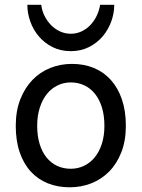

<svg xmlns="http://www.w3.org/2000/svg" viewBox="-20 -777 597 809"><path d="M136.7 -246.6Q136.7 -204.1 147 -170.4Q157.2 -136.7 176 -113.5Q194.8 -90.3 220.7 -78.1Q246.6 -65.9 278.3 -65.9Q307.6 -65.9 333.5 -78.1Q359.4 -90.3 378.7 -113.5Q397.9 -136.7 408.9 -170.4Q419.9 -204.1 419.9 -246.6Q419.9 -289.6 409.7 -323.5Q399.4 -357.4 380.6 -381.1Q361.8 -404.8 335.7 -417.2Q309.6 -429.7 278.3 -429.7Q248.5 -429.7 222.7 -417.2Q196.8 -404.8 177.7 -381.1Q158.7 -357.4 147.7 -323.5Q136.7 -289.6 136.7 -246.6ZM46.4 -246.6Q46.4 -309.6 65.4 -358.2Q84.5 -406.7 116.7 -440.2Q148.9 -473.6 191.9 -490.7Q234.9 -507.8 283.2 -507.8Q333.5 -507.8 375.2 -490.7Q417 -473.6 447 -440.2Q477.1 -406.7 493.7 -358.2Q510.3 -309.6 510.3 -246.6Q510.3 -183.6 491.2 -135.3Q472.2 -86.9 439.9 -54.2Q407.7 -21.5 364.7 -4.6Q321.8 12.2 273.4 12.2Q223.1 12.2 181.4 -4.6Q139.6 -21.5 109.6 -54.2Q79.6 -86.9 63 -135.3Q46.4 -183.6 46.4 -246.6ZM461.4 -756.8Q461.4 -721.2 448.7 -686.3Q436 -651.4 412.4 -623.5Q388.7 -595.7 354.7 -578.6Q320.8 -561.5 278.3 -561.5Q235.4 -561.5 201.4 -578.6Q167.5 -595.7 143.8 -623.5Q120.1 -651.4 107.7 -686.3Q95.2 -721.2 95.2 -756.8H153.8Q156.7 -731.9 167.7 -710Q178.7 -688 195.3 -671.1Q211.9 -654.3 233.2 -644.5Q254.4 -634.8 278.3 -634.8Q302.2 -634.8 323.2 -644.5Q344.2 -654.3 360.4 -671.1Q376.5 -688 387.2 -710Q397.9 -731.9 401.9 -756.8Z"/></svg>

Font: Andika Basic
Style: Regular
Weight: 400
Designer: Annie Olsen & Victor Gaultney
Foundry: SIL International
Version: Version 1.000